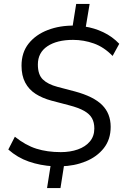

<svg xmlns="http://www.w3.org/2000/svg" viewBox="-20 -840 640 975"><path d="M218.9 115 238.9 -11.3 251.3 4.5Q184.1 0.5 126.4 -19.5Q68.7 -39.5 22.2 -80.7L55.5 -145.7Q109.9 -102.1 165 -84.8Q220 -67.5 288.9 -67.5Q336.8 -67.5 375.4 -81.2Q414 -94.8 436.5 -121.7Q459 -148.5 459 -187.5Q459 -217.9 447.2 -239.4Q435.3 -260.9 407.5 -276.8Q379.7 -292.8 330.5 -305.5L241.5 -328.9Q195.1 -341.4 160.9 -363.3Q126.7 -385.2 108 -420.6Q89.3 -456.1 89.3 -506.7Q89.3 -573.5 125.5 -618.9Q161.7 -664.3 223 -687.7Q284.2 -711.1 358.2 -709.9L347.4 -698.6L366.9 -820H435.1L414.6 -697.1L408.7 -705.5Q458.9 -698.1 504.8 -676.2Q550.6 -654.4 585.6 -617.6L551.8 -555.9Q507.8 -601.2 456.5 -619.3Q405.3 -637.5 351 -637.5Q269.2 -637.5 220.7 -605.1Q172.3 -572.7 172.3 -512.3Q172.3 -461.1 197.5 -436.6Q222.7 -412.1 271.7 -399L360.7 -375.6Q455.6 -349.9 498.8 -306.6Q542 -263.2 542 -195.7Q542 -131.9 507.3 -87.8Q472.6 -43.7 415.1 -20.3Q357.7 3.1 289.7 4.5L307.1 -12.3L287.1 115Z"/></svg>

Font: Nunito Sans 12pt ExtraLight
Style: Italic
Weight: 200
Italic angle: -9°
Designer: Vernon Adams
Foundry: Vernon Adams
Version: Version 3.101;gftools[0.9.27]